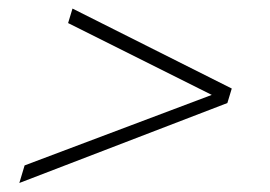

<svg xmlns="http://www.w3.org/2000/svg" viewBox="-20 -474 615 437"><path d="M497.5 -239.5 24 -57.5 36 -97.5 462 -258 135 -421.5 145 -454.5 507.5 -272.5Z"/></svg>

Font: Newsreader 72pt
Style: Italic
Weight: 400
Italic angle: -17°
Designer: Hugues Gentile
Foundry: Production Type
Version: Version 1.003; ttfautohint (v1.8.3)